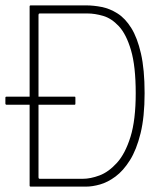

<svg xmlns="http://www.w3.org/2000/svg" viewBox="-20 -693 582 713"><path d="M517 -347Q517 -259 502 -198Q487 -137 462.5 -98Q438 -59 409 -37.5Q380 -16 351.5 -8Q323 0 300 0H94Q90 0 90 -4V-669Q90 -673 94 -673H300Q328 -673 358 -667Q388 -661 416.5 -643Q445 -625 467.5 -589Q490 -553 503.5 -494Q517 -435 517 -347ZM484 -347Q484 -447 466.5 -506.5Q449 -566 421.5 -595.5Q394 -625 363 -634Q332 -643 305 -643H128Q125 -643 124 -641.5Q123 -640 123 -638V-34Q123 -32 124 -30.5Q125 -29 128 -29H287Q316 -29 349.5 -41.5Q383 -54 414 -88Q445 -122 464.5 -184.5Q484 -247 484 -347ZM4 -304Q2 -304 1 -305.5Q0 -307 0 -308V-330Q0 -332 1 -333Q2 -334 4 -334H257Q259 -334 259.5 -333Q260 -332 260 -330V-308Q260 -307 259.5 -305.5Q259 -304 257 -304Z"/></svg>

Font: Glory Thin
Style: Regular
Weight: 100
Designer: Robert Leuschke
Foundry: Robert Leuschke
Version: Version 1.011